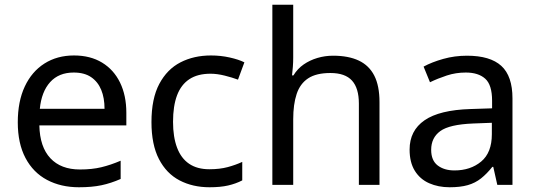

<svg xmlns="http://www.w3.org/2000/svg" viewBox="-20 -780 2263 810"><path d="M292 -546Q361 -546 410.5 -516Q460 -486 486.5 -431.5Q513 -377 513 -304V-251H146Q148 -160 192.5 -112.5Q237 -65 317 -65Q368 -65 407.5 -74.5Q447 -84 489 -102V-25Q448 -7 408 1.5Q368 10 313 10Q237 10 178.5 -21Q120 -52 87.5 -113.5Q55 -175 55 -264Q55 -352 84.5 -415Q114 -478 167.5 -512Q221 -546 292 -546ZM291 -474Q228 -474 191.5 -433.5Q155 -393 148 -321H421Q421 -367 407 -401Q393 -435 364.5 -454.5Q336 -474 291 -474Z M864 10Q793 10 737.5 -19Q682 -48 650.5 -109Q619 -170 619 -265Q619 -364 652 -426Q685 -488 741.5 -517Q798 -546 870 -546Q911 -546 949 -537.5Q987 -529 1011 -517L984 -444Q960 -453 928 -461Q896 -469 868 -469Q814 -469 779 -446Q744 -423 727 -378Q710 -333 710 -266Q710 -202 727 -157Q744 -112 778 -89Q812 -66 863 -66Q907 -66 940.5 -75Q974 -84 1002 -97V-19Q975 -5 942.5 2.5Q910 10 864 10Z M1217 -537Q1217 -518 1215.5 -498Q1214 -478 1212 -462H1218Q1235 -490 1261 -508Q1287 -526 1319 -535.5Q1351 -545 1385 -545Q1450 -545 1493.5 -524.5Q1537 -504 1559 -461Q1581 -418 1581 -349V0H1494V-343Q1494 -408 1465 -440Q1436 -472 1374 -472Q1314 -472 1280 -449.5Q1246 -427 1231.5 -383.5Q1217 -340 1217 -277V0H1129V-760H1217Z M1950 -545Q2048 -545 2095 -502Q2142 -459 2142 -365V0H2078L2061 -76H2057Q2034 -47 2009.5 -27.5Q1985 -8 1953.5 1Q1922 10 1877 10Q1829 10 1790.5 -7Q1752 -24 1730 -59.5Q1708 -95 1708 -149Q1708 -229 1771 -272.5Q1834 -316 1965 -320L2056 -323V-355Q2056 -422 2027 -448Q1998 -474 1945 -474Q1903 -474 1865 -461.5Q1827 -449 1794 -433L1767 -499Q1802 -518 1850 -531.5Q1898 -545 1950 -545ZM1976 -259Q1876 -255 1837.5 -227Q1799 -199 1799 -148Q1799 -103 1826.5 -82Q1854 -61 1897 -61Q1965 -61 2010 -98.5Q2055 -136 2055 -214V-262Z"/></svg>

Font: Noto Sans Hebrew
Style: Regular
Weight: 400
Designer: Monotype Design Team
Foundry: Monotype Imaging Inc.
Version: Version 2.003;January 10, 2023;FontCreator 14.0.0.2877 64-bi